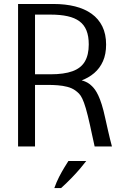

<svg xmlns="http://www.w3.org/2000/svg" viewBox="-20 -736 635 965"><path d="M70.8 0V-716H248.9Q308.5 -716 357 -703.9Q405.5 -691.8 440.5 -666.7Q475.5 -641.7 494.4 -603.1Q513.3 -564.6 513.3 -512.1Q513.3 -463.8 497.6 -428.5Q482 -393.2 453.7 -368.9Q425.3 -344.5 386.1 -330.2Q346.9 -315.9 299.5 -309.2H255.7H115.6L156 -343.1V0ZM128.4 -362.6H233.7Q301.9 -362.6 344.2 -378Q386.6 -393.3 406.3 -426.5Q426.1 -459.8 426.1 -512.8Q426.1 -554.2 414.6 -582.8Q403.1 -611.4 379.5 -628.9Q355.9 -646.5 319.6 -654.5Q283.3 -662.6 233.7 -662.6H92.3L156 -700.3V-326.3ZM225.1 -309.2 379 -335.3Q390.8 -332.5 401.1 -328.9Q411.4 -325.2 421.6 -319.4Q431.8 -313.5 442.6 -302.7Q449.9 -295.8 457.9 -284.7Q465.9 -273.5 474.3 -255.6Q482.8 -237.7 491.4 -210.5Q500.1 -183.2 508.6 -143.5Q514.3 -117.9 523.6 -76.9Q532.9 -35.8 542.6 0H455.6Q452.6 -13.3 449.8 -26.7Q446.9 -40.1 443.9 -53.5Q440.9 -66.9 438.1 -80.1Q435.3 -93.4 432.6 -106Q420.6 -159.8 411.3 -191.5Q401.9 -223.1 393.7 -240.1Q385.5 -257 377.1 -265.5Q368.7 -274.1 358.1 -281.7Q341 -293.8 318.2 -299.6Q295.4 -305.4 271 -307.3Q246.6 -309.2 225.1 -309.2ZM287.1 209.1Q315.8 183.2 340.2 157.9Q364.5 132.7 383.1 110.8Q401.6 88.9 413.5 73.2H323.8Q314.8 87.3 302.5 107.4Q290.3 127.5 277.1 152.9Q264 178.3 253.1 209.1Z"/></svg>

Font: Russolo 10pt ExtraLight
Style: Regular
Weight: 200
Designer: Micah Stupak-Hahn
Version: Version 1.000